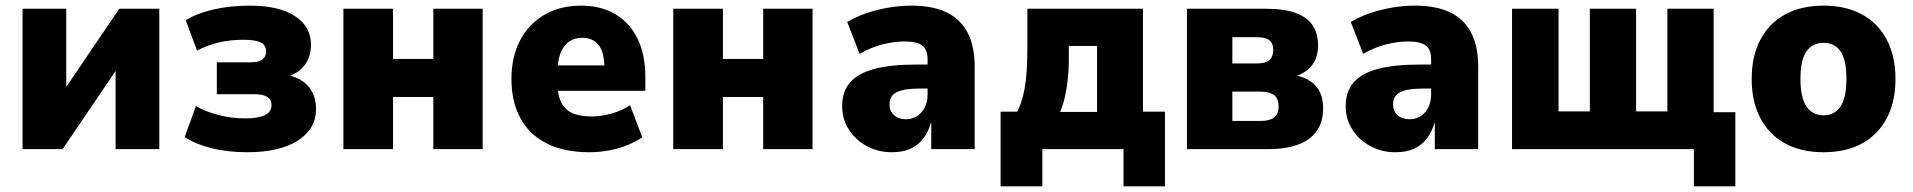

<svg xmlns="http://www.w3.org/2000/svg" viewBox="-20 -529 6784 681"><path d="M60 0V-498H215V-178H186L403 -498H545V0H390V-320H419L202 0Z M857 11Q786 11 728 -4Q670 -19 635 -43L675 -153Q708 -133 755 -121Q802 -109 850 -109Q895 -109 919 -120.5Q943 -132 943 -156Q943 -176 927.5 -185.5Q912 -195 880 -195H749V-308H870Q897 -308 910.5 -318Q924 -328 924 -346Q924 -368 905.5 -378Q887 -388 843 -388Q797 -388 754.5 -378Q712 -368 679 -349L639 -457Q676 -481 735.5 -495Q795 -509 866 -509Q969 -509 1026 -472Q1083 -435 1083 -370Q1083 -329 1061.5 -299.5Q1040 -270 1000 -257V-263Q1033 -256 1055.5 -239.5Q1078 -223 1089.5 -198.5Q1101 -174 1101 -142Q1101 -72 1036.5 -30.5Q972 11 857 11Z M1198 0V-498H1374V-320H1517V-498H1692V0H1517V-185H1374V0Z M2071 11Q1981 11 1919.5 -20Q1858 -51 1826 -109.5Q1794 -168 1794 -249Q1794 -326 1824 -384.5Q1854 -443 1910 -476Q1966 -509 2041 -509Q2111 -509 2162 -479Q2213 -449 2241 -392.5Q2269 -336 2269 -255V-207H1939V-297H2137L2124 -283Q2124 -343 2103.5 -369Q2083 -395 2045 -395Q2017 -395 1997.5 -381Q1978 -367 1967.5 -339Q1957 -311 1957 -267V-238Q1957 -195 1969.5 -168Q1982 -141 2008.5 -128.5Q2035 -116 2079 -116Q2113 -116 2150 -126.5Q2187 -137 2215 -156L2258 -42Q2218 -15 2169 -2Q2120 11 2071 11Z M2368 0V-498H2544V-320H2687V-498H2862V0H2687V-185H2544V0Z M3143 11Q3095 11 3055 -10.5Q3015 -32 2991 -69Q2967 -106 2967 -153Q2967 -204 2995 -236.5Q3023 -269 3081 -284.5Q3139 -300 3229 -300H3288V-215H3244Q3216 -215 3195.5 -212Q3175 -209 3161.5 -202.5Q3148 -196 3141.5 -185Q3135 -174 3135 -158Q3135 -135 3151 -120.5Q3167 -106 3194 -106Q3215 -106 3232 -116.5Q3249 -127 3259.5 -147Q3270 -167 3270 -194V-318Q3270 -354 3250.5 -368Q3231 -382 3188 -382Q3153 -382 3112 -372Q3071 -362 3029 -338L2985 -451Q3017 -470 3054 -482.5Q3091 -495 3131.5 -502Q3172 -509 3213 -509Q3286 -509 3335.5 -486Q3385 -463 3411 -415Q3437 -367 3437 -293V0H3283V-96Q3273 -62 3255 -38Q3237 -14 3209.5 -1.5Q3182 11 3143 11Z M3529 132V-133H3588Q3602 -161 3609.5 -192.5Q3617 -224 3620.5 -265Q3624 -306 3624 -362V-498H4034V-133H4112V132H3965V0H3677V132ZM3740 -132H3871V-366H3771V-316Q3771 -267 3763 -216.5Q3755 -166 3740 -132Z M4190 0V-498H4469Q4536 -498 4577 -482.5Q4618 -467 4636.5 -438Q4655 -409 4655 -368Q4655 -325 4633 -297Q4611 -269 4568 -256V-263Q4605 -257 4628 -241Q4651 -225 4662 -201.5Q4673 -178 4673 -145Q4673 -74 4623.5 -37Q4574 0 4477 0ZM4351 -100H4451Q4483 -100 4499 -112Q4515 -124 4515 -152Q4515 -180 4498.5 -192Q4482 -204 4451 -204H4351ZM4351 -304H4439Q4468 -304 4482 -316Q4496 -328 4496 -352Q4496 -376 4482 -386.5Q4468 -397 4438 -397H4351Z M4929 11Q4881 11 4841 -10.5Q4801 -32 4777 -69Q4753 -106 4753 -153Q4753 -204 4781 -236.5Q4809 -269 4867 -284.5Q4925 -300 5015 -300H5074V-215H5030Q5002 -215 4981.5 -212Q4961 -209 4947.5 -202.5Q4934 -196 4927.5 -185Q4921 -174 4921 -158Q4921 -135 4937 -120.5Q4953 -106 4980 -106Q5001 -106 5018 -116.5Q5035 -127 5045.5 -147Q5056 -167 5056 -194V-318Q5056 -354 5036.5 -368Q5017 -382 4974 -382Q4939 -382 4898 -372Q4857 -362 4815 -338L4771 -451Q4803 -470 4840 -482.5Q4877 -495 4917.5 -502Q4958 -509 4999 -509Q5072 -509 5121.5 -486Q5171 -463 5197 -415Q5223 -367 5223 -293V0H5069V-96Q5059 -62 5041 -38Q5023 -14 4995.5 -1.5Q4968 11 4929 11Z M5988 132V0H5343V-498H5508V-134H5619V-498H5783V-134H5894V-498H6058V-131H6135V132Z M6448 11Q6369 11 6312 -20Q6255 -51 6224 -109.5Q6193 -168 6193 -249Q6193 -330 6224 -388.5Q6255 -447 6312 -478Q6369 -509 6448 -509Q6527 -509 6584 -478Q6641 -447 6672 -388.5Q6703 -330 6703 -249Q6703 -168 6672 -109.5Q6641 -51 6584 -20Q6527 11 6448 11ZM6448 -120Q6487 -120 6508 -151Q6529 -182 6529 -249Q6529 -317 6508 -347Q6487 -377 6448 -377Q6409 -377 6387.5 -347Q6366 -317 6366 -249Q6366 -182 6387.5 -151Q6409 -120 6448 -120Z"/></svg>

Font: Nunito Sans 10pt SemiCondensed Black
Style: Regular
Weight: 900
Width: 4
Designer: Vernon Adams
Foundry: Vernon Adams
Version: Version 3.101;gftools[0.9.27]